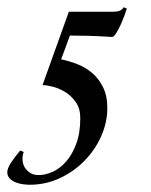

<svg xmlns="http://www.w3.org/2000/svg" viewBox="-141 -408 411 524"><path d="M25.9 -246.1Q46.9 -241.7 69.3 -233.2Q91.8 -224.6 110.1 -209.2Q128.4 -193.8 140.1 -170.2Q151.9 -146.5 151.9 -112.8Q151.9 -74.2 135.3 -36.6Q118.7 1 89.8 30.5Q61 60.1 22.5 78.1Q-16.1 96.2 -60.1 96.2Q-66.9 96.2 -77.1 95Q-87.4 93.8 -97.2 90.1Q-106.9 86.4 -114 79.6Q-121.1 72.8 -121.1 62Q-121.1 51.3 -110.6 35.4Q-100.1 19.5 -85.9 2.9L-76.2 6.8Q-80.1 16.6 -79.6 27.6Q-79.1 38.6 -74 47.9Q-68.8 57.1 -59.3 63.5Q-49.8 69.8 -35.2 69.8Q-17.1 69.8 2.9 60.8Q22.9 51.8 39.6 32.7Q56.2 13.7 67.1 -15.6Q78.1 -44.9 78.1 -85.9Q78.1 -111.8 65.9 -129.2Q53.7 -146.5 37.1 -156.7Q20.5 -167 2.9 -171.4Q-14.6 -175.8 -24.9 -175.8L46.9 -376H168.9Q179.7 -376 186 -378.9Q192.4 -381.8 196.8 -388.2L205.1 -384.8Q202.6 -376.5 199 -366.5Q195.3 -356.4 190.9 -346.2Q186.5 -335.9 181.2 -326.2Q175.8 -316.4 169.9 -309.1L165 -307.1Q126.5 -309.6 98.1 -310.3Q69.8 -311 49.8 -311Z"/></svg>

Font: Romanesco
Style: Regular
Weight: 400
Designer: Astigmatic (AOETI)
Foundry: Astigmatic (AOETI)
Version: Version 1.000